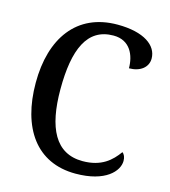

<svg xmlns="http://www.w3.org/2000/svg" viewBox="-109 -812 805 910"><g transform="rotate(15 293.0 -357.0)"><path d="M345 10C492 10 550 -57 550 -107C550 -125 544 -139 534 -146C501 -100 455 -56 362 -56C228 -56 173 -170 173 -358C173 -554 222 -669 351 -669C433 -669 461 -601 461 -538C516 -538 553 -567 553 -610C553 -674 487 -724 356 -724C156 -724 52 -576 52 -358C52 -137 152 10 345 10Z"/></g></svg>

Font: Noto Serif Ethiopic SemiCondensed Medium
Style: Regular
Weight: 500
Width: 4
Designer: Monotype Design Team
Foundry: Monotype Imaging Inc.
Version: Version 2.102